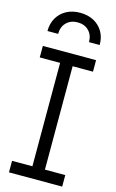

<svg xmlns="http://www.w3.org/2000/svg" viewBox="-147 -1048 665 1103"><g transform="rotate(15 186.0 -496.0)"><path d="M341.5 -841.5H278Q278 -883.5 252.8 -909Q227.5 -934.5 186.5 -934.5Q145.5 -934.5 120 -909Q94.5 -883.5 94.5 -841.5H31Q31 -886 50.5 -919.8Q70 -953.5 105 -972.5Q140 -991.5 186 -991.5Q233 -991.5 268 -972.5Q303 -953.5 322.5 -919.8Q342 -886 341.5 -841.5ZM27.5 -683.5V-752H344V-683.5H223V-68.5H344V0H27.5V-68.5H148.5V-683.5Z"/></g></svg>

Font: Hepta Slab ExtraLight
Style: Regular
Weight: 400
Version: Version 1.102